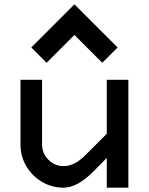

<svg xmlns="http://www.w3.org/2000/svg" viewBox="-20 -870 690 890"><path d="M275 0Q220 0 174.5 -27Q129 -54 102 -99.5Q75 -145 75 -200V-500H175V-200Q175 -159 204.5 -129.5Q234 -100 275 -100Q325 -100 375 -150L475 -250V-500H575V0H475V-138L413 -75Q338 0 275 0ZM525 -650 454 -579 325 -708 196 -579 125 -650 325 -850Z"/></svg>

Font: Monoikos Medium
Style: Regular
Weight: 500
Designer: Brian Krent
Version: Version 0.088